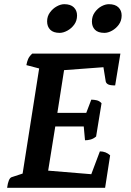

<svg xmlns="http://www.w3.org/2000/svg" viewBox="-20 -897 626 917"><path d="M14 0Q20 -46 36 -51L88 -68L167 -570L106 -586Q109 -603 114.5 -615.5Q120 -628 134 -641H555L530 -489Q506 -489 496.5 -494Q487 -499 485 -508L474 -576L286 -562L254 -358H392L416 -421Q429 -421 442 -418Q455 -415 465 -404L439 -245Q426 -234 412 -230.5Q398 -227 386 -227L380 -293H244L210 -82L416 -65L457 -174Q486 -174 506 -155L482 0ZM479 -740Q448 -740 433.5 -755Q419 -770 419 -794Q419 -819 432.5 -838Q446 -857 464.5 -867Q483 -877 500 -877Q530 -877 545.5 -862Q561 -847 561 -823Q561 -798 547.5 -779.5Q534 -761 515 -750.5Q496 -740 479 -740ZM265 -740Q235 -740 220 -755Q205 -770 205 -795Q205 -819 218.5 -837.5Q232 -856 251 -866.5Q270 -877 287 -877Q317 -877 332.5 -862Q348 -847 348 -823Q348 -798 334.5 -779.5Q321 -761 301.5 -750.5Q282 -740 265 -740Z"/></svg>

Font: Petrona
Style: Bold Italic
Weight: 700
Italic angle: -9°
Designer: Ringo R. Seeber
Foundry: Ringo R. Seeber
Version: Version 2.001; ttfautohint (v1.8.3)